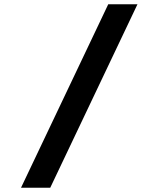

<svg xmlns="http://www.w3.org/2000/svg" viewBox="-20 -880 664 900"><path d="M78.5 0H215.5L624.4 -860H487.4Z"/></svg>

Font: Hussar
Style: BdSuprExtOblFive
Weight: 700
Foundry: Cannot Into Space Fonts
Version: Version 2.00